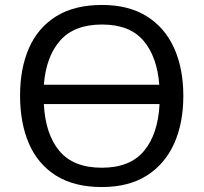

<svg xmlns="http://www.w3.org/2000/svg" viewBox="-20 -745 822 775"><path d="M720 -358Q720 -247 682.5 -164.5Q645 -82 572 -36Q499 10 391 10Q280 10 206.5 -36Q133 -82 97 -165Q61 -248 61 -359Q61 -469 97 -551Q133 -633 206.5 -679Q280 -725 392 -725Q499 -725 572 -679.5Q645 -634 682.5 -551.5Q720 -469 720 -358ZM392 -646Q280 -646 223 -581.5Q166 -517 157 -403H623Q614 -517 558.5 -581.5Q503 -646 392 -646ZM391 -68Q505 -68 561.5 -136Q618 -204 624 -325H157Q163 -204 219.5 -136Q276 -68 391 -68Z"/></svg>

Font: TSCustom
Style: Regular
Weight: 400
Designer: Monotype Design Team
Foundry: Monotype Imaging Inc.
Version: Version 2.004; ttfautohint (v1.8.3) -l 8 -r 50 -G 200 -x 14 